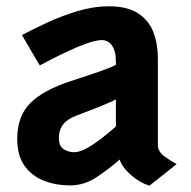

<svg xmlns="http://www.w3.org/2000/svg" viewBox="-20 -581 609 613"><path d="M203 11Q160 11 121.5 -3.5Q83 -18 59 -50.8Q35 -83.5 35 -137Q35 -210.5 76.8 -252Q118.5 -293.5 206 -322Q256.5 -338.5 294.2 -351.5Q332 -364.5 350 -374V-385Q350 -417.5 337.8 -435.2Q325.5 -453 305 -453Q285.5 -453 251.2 -440.2Q217 -427.5 178.5 -408.8Q140 -390 107 -372L50 -469Q84.5 -487.5 131 -509Q177.5 -530.5 228.5 -545.8Q279.5 -561 327 -561Q387 -561 421.2 -538.2Q455.5 -515.5 469.8 -478Q484 -440.5 484 -396V-119Q484 -97.5 503.8 -82.8Q523.5 -68 544 -57L457 12Q425 1.5 397.8 -22.5Q370.5 -46.5 362 -71.5Q329 -42.5 289.2 -15.8Q249.5 11 203 11ZM217 -95Q234.5 -95 258 -108.2Q281.5 -121.5 305.8 -140.5Q330 -159.5 350 -177V-264Q336.5 -256 301 -241.8Q265.5 -227.5 226.5 -213Q195 -201 181.5 -183.5Q168 -166 168 -140.5Q168 -114.5 183.2 -104.8Q198.5 -95 217 -95Z"/></svg>

Font: Junction
Style: Bold
Weight: 700
Designer: Caroline Hadilaksono
Foundry: Caroline Hadilaksono, Tyler Finck, The League of Moveable Type
Version: Version 2.000; ttfautohint (v1.8.3)